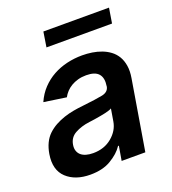

<svg xmlns="http://www.w3.org/2000/svg" viewBox="-135 -829 844 941"><g transform="rotate(-20 287.5 -358.0)"><path d="M20.6 -153.1Q30.9 -214.5 66.4 -248.6Q85.2 -266.3 107.6 -278.6Q130 -290.8 154.5 -299Q179 -307.2 204.5 -311.8Q230.1 -316.4 255 -318.9Q328.5 -327.1 361.2 -333.8Q393.8 -340.9 398.4 -367.9V-370Q404.8 -410.9 386.4 -432.5Q367.9 -454.2 321.7 -454.2Q298.3 -454.2 278.6 -448.7Q258.9 -443.2 243.1 -433.8Q227.3 -424.4 215.6 -411.8Q203.8 -399.1 196.4 -384.9L79.9 -402Q96.9 -440.7 123.9 -469.1Q150.9 -497.5 184.5 -516Q218 -534.4 256.7 -543.5Q295.5 -552.6 336.3 -552.6Q362.2 -552.6 388 -548.7Q413.7 -544.7 436.8 -536Q459.9 -527.3 479 -513Q498.2 -498.6 510.7 -477.8Q523.1 -457 527.7 -429Q532.3 -400.9 526.3 -365.1L465.6 0H342L354.8 -74.9H350.5Q339.1 -57.5 322.8 -43Q306.5 -28.4 284.1 -14.9Q241.1 11 176.1 11Q98 11 52.9 -30.9Q7.5 -73.2 20.6 -153.1ZM224.8 -83.5Q283 -83.5 322.8 -116.8Q362.6 -150.2 370 -195.7L380.7 -259.9Q376.1 -256.7 367 -253.7Q358 -250.7 346.4 -248Q334.9 -245.4 322.1 -243.1Q309.3 -240.8 297.2 -238.8Q285.2 -236.9 275 -235.4Q264.9 -234 258.9 -233.3Q236.5 -230.5 217.7 -224.6Q198.9 -218.8 182.9 -209.9Q150.9 -192.5 145.2 -155.2Q142.4 -137.8 147 -124.3Q151.6 -110.8 162.1 -101.7Q172.6 -92.7 188.6 -88.1Q204.5 -83.5 224.8 -83.5ZM198.5 -727.3H540.8L528.1 -648.8H186.1Z"/></g></svg>

Font: Inter P Semi Bold
Style: Italic
Weight: 600
Italic angle: 9.39999°
Designer: Rasmus Andersson
Foundry: rsms
Version: Version 3.018;git-588b23468